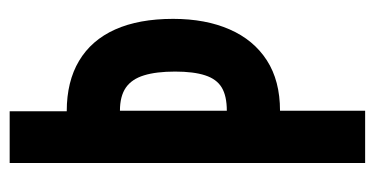

<svg xmlns="http://www.w3.org/2000/svg" viewBox="-209 -566 775 397"><g transform="rotate(-90 178.5 -367.5)"><path d="M40 0V-735H147V-617Q208.5 -617 251.2 -591.5Q294 -566 316 -517Q338 -468 338 -397Q338 -330 316.2 -280.2Q294.5 -230.5 252.2 -203.2Q210 -176 148 -176V0ZM148 -286Q178.5 -286 196 -296.5Q213.5 -307 221.2 -330.8Q229 -354.5 229 -393Q229 -432 221.2 -457.2Q213.5 -482.5 195.8 -494.8Q178 -507 148 -507Z"/></g></svg>

Font: League Gothic
Style: Regular
Weight: 400
Designer: The League of Moveable Type
Version: Version 2.001